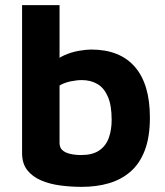

<svg xmlns="http://www.w3.org/2000/svg" viewBox="-20 -713 641 748"><path d="M298 15Q256 15 214.5 9.5Q173 4 139.5 -10.5Q106 -25 86 -50.5Q66 -76 66 -117V-693H212V-417L184 -464Q202 -485 230 -497.5Q258 -510 287 -515Q316 -520 335 -520Q447 -520 505.5 -452.5Q564 -385 564 -255Q564 -179 544 -127Q524 -75 488 -44Q452 -13 404 1Q356 15 298 15ZM296 -109Q340 -109 366 -126.5Q392 -144 403.5 -175Q415 -206 415 -246Q415 -303 400 -337Q385 -371 359 -386Q333 -401 299 -401Q279 -401 255 -396Q231 -391 212 -380V-156Q212 -138 223 -128Q234 -118 253.5 -113.5Q273 -109 296 -109Z"/></svg>

Font: Maven Pro
Style: Bold
Weight: 700
Designer: Joe Prince
Foundry: Joe Prince
Version: Version 2.103